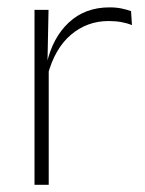

<svg xmlns="http://www.w3.org/2000/svg" viewBox="-20 -514 404 534"><path d="M112.5 -305 99.5 -334 110 -337.5Q126.5 -409.5 171.5 -451.5Q216.5 -493.5 284.5 -493.5Q304 -493.5 319 -490.2Q334 -487 344.5 -483L347 -444Q334.5 -449.5 318 -452.5Q301.5 -455.5 282 -455.5Q222.5 -455.5 177.5 -417.5Q132.5 -379.5 112.5 -305ZM76 0V-486.5H115L112 -338L115.5 -334.5V0Z"/></svg>

Font: Anek Gujarati Medium ExtraLight
Style: Regular
Weight: 250
Version: Version 1.003